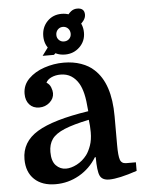

<svg xmlns="http://www.w3.org/2000/svg" viewBox="-56 -839 659 893"><g transform="rotate(-5 274.0 -392.5)"><path d="M205 -652 243 -619 212 -590H159ZM323 -698 273 -744Q297 -776 309.5 -785.5Q322 -795 338 -795Q372 -795 372 -764Q372 -750 362.5 -737Q353 -724 323 -698ZM33 -118Q33 -199 108 -244.5Q183 -290 348 -315Q344 -368 337 -397Q330 -426 319 -445Q305 -469 284 -482.5Q263 -496 234 -496Q211 -496 192 -487.5Q173 -479 166 -464Q180 -456 186 -440.5Q192 -425 192 -413Q192 -388 171.5 -370Q151 -352 123 -352Q94 -352 77 -371Q60 -390 60 -421Q60 -462 89 -491Q118 -520 162.5 -535Q207 -550 253 -550Q298 -550 334.5 -537Q371 -524 394 -502Q468 -435 468 -281V-146Q468 -97 474.5 -78Q481 -59 503 -59H548V-19Q462 10 418 10Q385 10 374.5 -12Q364 -34 364 -99H360Q329 -48 278 -19Q227 10 168 10Q105 10 69 -24Q33 -58 33 -118ZM222 -58Q246 -58 273 -72Q300 -86 320 -112Q332 -128 341.5 -154.5Q351 -181 351 -217Q351 -231 350 -246.5Q349 -262 347 -275Q274 -260 232 -242.5Q190 -225 173 -201Q156 -177 156 -141Q156 -98 175.5 -78Q195 -58 222 -58ZM170 -681Q170 -722 196.5 -749.5Q223 -777 264 -777Q304 -777 332 -749.5Q360 -722 360 -681Q360 -641 332 -614Q304 -587 264 -587Q223 -587 196.5 -614Q170 -641 170 -681ZM231 -681Q231 -667 240.5 -657.5Q250 -648 264 -648Q279 -648 288.5 -657.5Q298 -667 298 -681Q298 -696 288.5 -706Q279 -716 264 -716Q250 -716 240.5 -706Q231 -696 231 -681Z"/></g></svg>

Font: Domine SemiBold
Style: Regular
Weight: 600
Designer: Pablo Impallari, Rodrigo Fuenzalida, Brenda Gallo
Foundry: Pablo Impallari, Rodrigo Fuenzalida, Brenda Gallo
Version: Version 2.000